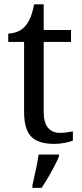

<svg xmlns="http://www.w3.org/2000/svg" viewBox="-20 -664 384 899"><path d="M234.4 9.8Q160.2 9.8 126.5 -23.9Q92.8 -57.6 92.8 -141.6V-467.8H18.6V-506.8Q36.1 -506.8 57.6 -514.2Q79.1 -521.5 94.7 -538.1Q111.3 -555.7 122.1 -581.1Q132.8 -606.4 139.6 -643.6H184.6V-523.4H312.5V-467.8H184.6V-138.7Q184.6 -88.9 205.1 -65.4Q225.6 -42 258.8 -42Q276.4 -42 291 -43.9Q305.7 -45.9 321.3 -48.8V-5.9Q308.6 0 283.2 4.9Q257.8 9.8 234.4 9.8ZM131.8 203.1Q139.6 170.9 147.5 132.8Q155.3 94.7 161.1 59.6H255.9V69.3Q247.1 89.8 233.4 116.2Q219.7 142.6 204.1 168.9Q188.5 195.3 174.8 215.8H131.8Z"/></svg>

Font: Noto Serif Todhri
Style: Regular
Weight: 400
Designer: Mikhail Merkuryev
Version: Version 1.000; ttfautohint (v1.8.4.7-5d5b)